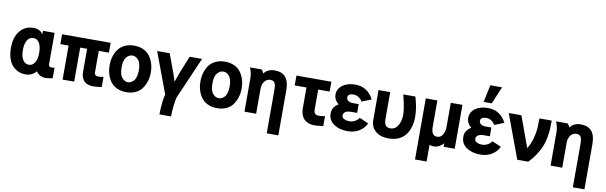

<svg xmlns="http://www.w3.org/2000/svg" viewBox="-62 -1604 7994 2533"><g transform="rotate(10 3935.0 -337.5)"><path d="M30.3 -293.9Q30.3 -439.5 99.1 -522.5Q168 -605.5 279.3 -605.5Q361.3 -605.5 408.2 -543.9V-588.9H563.5V-168Q563.5 -150.4 573.2 -141.1Q583 -131.8 595.7 -131.8Q623 -131.8 642.6 -136.7V4.9Q591.8 17.6 542 17.6Q510.7 17.6 477.1 1.5Q443.4 -14.6 422.9 -49.8Q367.2 17.6 278.3 17.6Q230.5 17.6 188 0.5Q145.5 -16.6 109.4 -52.2Q73.2 -87.9 51.8 -149.9Q30.3 -211.9 30.3 -293.9ZM190.4 -293.9Q190.4 -207 220.7 -161.1Q251 -115.2 300.8 -115.2Q349.6 -115.2 379.4 -161.6Q409.2 -208 409.2 -293.9Q409.2 -374 382.3 -423.3Q355.5 -472.7 300.8 -472.7Q248 -472.7 219.2 -425.8Q190.4 -378.9 190.4 -293.9Z M664.1 -456.1V-587.9H1314.5V-456.1H1178.7V-160.2Q1178.7 -143.6 1193.4 -132.3Q1208 -121.1 1227.5 -121.1Q1271.5 -121.1 1299.8 -128.9V6.8Q1233.4 17.6 1186.5 17.6Q1103.5 17.6 1063 -26.4Q1022.5 -70.3 1022.5 -146.5V-456.1H929.7V0H774.4V-456.1Z M1512.7 -293.9Q1512.7 -197.3 1548.8 -156.2Q1585 -115.2 1628.9 -115.2Q1647.5 -115.2 1665.5 -123.5Q1683.6 -131.8 1702.1 -149.9Q1720.7 -168 1732.4 -205.6Q1744.1 -243.2 1744.1 -293.9Q1744.1 -345.7 1732.9 -382.8Q1721.7 -419.9 1702.6 -438.5Q1683.6 -457 1665.5 -464.8Q1647.5 -472.7 1628.9 -472.7Q1585 -472.7 1548.8 -432.1Q1512.7 -391.6 1512.7 -293.9ZM1352.5 -293.9Q1352.5 -354.5 1368.2 -408.7Q1383.8 -462.9 1415.5 -507.8Q1447.3 -552.7 1502.4 -579.1Q1557.6 -605.5 1628.9 -605.5Q1700.2 -605.5 1754.9 -579.1Q1809.6 -552.7 1841.3 -507.8Q1873 -462.9 1888.7 -408.7Q1904.3 -354.5 1904.3 -293.9Q1904.3 -254.9 1897.5 -216.3Q1890.6 -177.7 1871.6 -134.3Q1852.5 -90.8 1823.2 -58.1Q1793.9 -25.4 1743.7 -3.9Q1693.4 17.6 1628.9 17.6Q1565.4 17.6 1515.6 -2.9Q1465.8 -23.4 1435.5 -55.2Q1405.3 -86.9 1386.2 -129.4Q1367.2 -171.9 1359.9 -211.9Q1352.5 -252 1352.5 -293.9Z M1937.5 -587.9H2105.5L2193.4 -350.6Q2199.2 -335.9 2213.9 -290.5Q2228.5 -245.1 2232.4 -233.4H2235.4Q2255.9 -293.9 2277.3 -351.6L2373 -587.9H2539.1L2302.7 -43.9Q2287.1 -5.9 2277.3 77.1Q2267.6 160.2 2267.6 230.5H2112.3Q2112.3 151.4 2121.6 69.3Q2130.9 -12.7 2142.6 -38.1Z M2729.5 -293.9Q2729.5 -197.3 2765.6 -156.2Q2801.8 -115.2 2845.7 -115.2Q2864.3 -115.2 2882.3 -123.5Q2900.4 -131.8 2918.9 -149.9Q2937.5 -168 2949.2 -205.6Q2960.9 -243.2 2960.9 -293.9Q2960.9 -345.7 2949.7 -382.8Q2938.5 -419.9 2919.4 -438.5Q2900.4 -457 2882.3 -464.8Q2864.3 -472.7 2845.7 -472.7Q2801.8 -472.7 2765.6 -432.1Q2729.5 -391.6 2729.5 -293.9ZM2569.3 -293.9Q2569.3 -354.5 2585 -408.7Q2600.6 -462.9 2632.3 -507.8Q2664.1 -552.7 2719.2 -579.1Q2774.4 -605.5 2845.7 -605.5Q2917 -605.5 2971.7 -579.1Q3026.4 -552.7 3058.1 -507.8Q3089.8 -462.9 3105.5 -408.7Q3121.1 -354.5 3121.1 -293.9Q3121.1 -254.9 3114.3 -216.3Q3107.4 -177.7 3088.4 -134.3Q3069.3 -90.8 3040 -58.1Q3010.7 -25.4 2960.4 -3.9Q2910.2 17.6 2845.7 17.6Q2782.2 17.6 2732.4 -2.9Q2682.6 -23.4 2652.3 -55.2Q2622.1 -86.9 2603 -129.4Q2584 -171.9 2576.7 -211.9Q2569.3 -252 2569.3 -293.9Z M3181.6 -587.9H3336.9Q3357.4 -565.4 3366.2 -541H3368.2Q3419.9 -605.5 3510.7 -605.5Q3705.1 -605.5 3705.1 -377V230.5H3549.8V-358.4Q3549.8 -418.9 3532.7 -445.8Q3515.6 -472.7 3476.6 -472.7Q3427.7 -472.7 3397.5 -433.1Q3367.2 -393.6 3367.2 -334V0H3210.9V-449.2Q3210.9 -511.7 3181.6 -587.9Z M3803.7 -456.1V-587.9H4271.5V-456.1H4118.2V-190.4Q4118.2 -117.2 4182.6 -117.2Q4218.8 -117.2 4267.6 -126V6.8Q4181.6 17.6 4149.4 17.6Q4113.3 17.6 4081.5 7.8Q4049.8 -2 4021.5 -23.9Q3993.2 -45.9 3977.1 -86.9Q3960.9 -127.9 3960.9 -184.6V-456.1Z M4334 -174.8Q4334 -221.7 4357.4 -255.9Q4380.9 -290 4416 -309.6L4417 -310.5Q4354.5 -360.4 4354.5 -431.6Q4354.5 -508.8 4419.9 -557.1Q4485.4 -605.5 4589.8 -605.5Q4755.9 -605.5 4835.9 -450.2L4708 -399.4Q4690.4 -430.7 4658.7 -451.7Q4627 -472.7 4591.8 -472.7Q4513.7 -472.7 4513.7 -418.9Q4513.7 -393.6 4537.1 -376.5Q4560.5 -359.4 4599.6 -359.4H4677.7V-242.2H4599.6Q4544.9 -242.2 4519.5 -223.6Q4494.1 -205.1 4494.1 -176.8Q4494.1 -144.5 4526.4 -129.9Q4558.6 -115.2 4593.8 -115.2Q4634.8 -115.2 4669.4 -134.8Q4704.1 -154.3 4722.7 -183.6L4844.7 -130.9Q4815.4 -65.4 4749 -23.9Q4682.6 17.6 4592.8 17.6Q4482.4 17.6 4408.2 -33.7Q4334 -85 4334 -174.8Z M4903.3 -184.6V-587.9H5059.6V-217.8Q5059.6 -175.8 5078.6 -146.5Q5097.7 -117.2 5142.6 -117.2Q5208 -117.2 5244.1 -177.7Q5280.3 -238.3 5280.3 -324.2Q5280.3 -412.1 5234.4 -587.9H5396.5Q5440.4 -448.2 5440.4 -325.2Q5440.4 -168 5364.7 -75.2Q5289.1 17.6 5143.6 17.6Q5030.3 17.6 4966.8 -38.6Q4903.3 -94.7 4903.3 -184.6Z M5536.1 230.5V-587.9H5691.4V-233.4Q5691.4 -115.2 5770.5 -115.2Q5817.4 -115.2 5844.2 -159.2Q5871.1 -203.1 5871.1 -261.7V-587.9H6027.3V0H5878.9V-48.8H5877.9Q5865.2 -26.4 5829.1 -4.4Q5793 17.6 5743.2 17.6Q5712.9 17.6 5691.4 6.8V230.5Z M6111.3 -174.8Q6111.3 -221.7 6134.8 -255.9Q6158.2 -290 6193.4 -309.6L6194.3 -310.5Q6131.8 -360.4 6131.8 -431.6Q6131.8 -508.8 6197.3 -557.1Q6262.7 -605.5 6367.2 -605.5Q6533.2 -605.5 6613.3 -450.2L6485.4 -399.4Q6467.8 -430.7 6436 -451.7Q6404.3 -472.7 6369.1 -472.7Q6291 -472.7 6291 -418.9Q6291 -393.6 6314.5 -376.5Q6337.9 -359.4 6377 -359.4H6455.1V-242.2H6377Q6322.3 -242.2 6296.9 -223.6Q6271.5 -205.1 6271.5 -176.8Q6271.5 -144.5 6303.7 -129.9Q6335.9 -115.2 6371.1 -115.2Q6412.1 -115.2 6446.8 -134.8Q6481.4 -154.3 6500 -183.6L6622.1 -130.9Q6592.8 -65.4 6526.4 -23.9Q6460 17.6 6370.1 17.6Q6259.8 17.6 6185.5 -33.7Q6111.3 -85 6111.3 -174.8ZM6295.9 -674.8 6344.7 -906.2H6502L6404.3 -674.8Z M6647.5 -587.9H6817.4L6967.8 -173.8Q7007.8 -237.3 7029.3 -315.9Q7050.8 -394.5 7054.7 -449.7Q7058.6 -504.9 7058.6 -587.9H7223.6Q7223.6 -520.5 7220.7 -473.1Q7217.8 -425.8 7206.1 -359.4Q7194.3 -293 7172.4 -239.3Q7150.4 -185.5 7109.9 -122.1Q7069.3 -58.6 7011.7 0H6865.2Z M7282.2 -587.9H7437.5Q7458 -565.4 7466.8 -541H7468.8Q7520.5 -605.5 7611.3 -605.5Q7805.7 -605.5 7805.7 -377V230.5H7650.4V-358.4Q7650.4 -418.9 7633.3 -445.8Q7616.2 -472.7 7577.1 -472.7Q7528.3 -472.7 7498 -433.1Q7467.8 -393.6 7467.8 -334V0H7311.5V-449.2Q7311.5 -511.7 7282.2 -587.9Z"/></g></svg>

Font: Gothic A1 Black
Style: Regular
Weight: 900
Version: Version 2.50